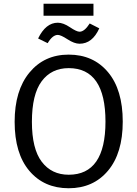

<svg xmlns="http://www.w3.org/2000/svg" viewBox="-20 -991 732 1023"><path d="M478 -907H212V-971H478ZM404 -758Q376 -758 340 -781.5Q304 -805 288 -805Q260 -805 234 -761L183 -786Q224 -870 288 -870Q317 -870 352.5 -846Q388 -822 404 -822Q430 -822 458 -866L509 -840Q472 -758 404 -758ZM346 -700Q477 -700 555.5 -606.5Q634 -513 634 -343Q634 -175 555.5 -81.5Q477 12 346 12Q215 12 136.5 -80.5Q58 -173 58 -342Q58 -509 137 -604.5Q216 -700 346 -700ZM346 -628Q254 -628 202 -558Q150 -488 150 -342Q150 -198 202.5 -129Q255 -60 346 -60Q542 -60 542 -343Q542 -628 346 -628Z"/></svg>

Font: FiraGO Book
Style: Regular
Weight: 350
Designer: bBox Type
Foundry: bBox Type GmbH
Version: Version 1.001;PS 001.001;hotconv 1.0.88;makeotf.lib2.5.64775